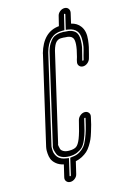

<svg xmlns="http://www.w3.org/2000/svg" viewBox="-144 -858 736 1115"><g transform="rotate(-15 224.0 -300.0)"><path d="M107 156 124 84Q97 78 79.5 63Q62 48 56 32Q50 16 49 -2.5Q48 -21 49 -28.5Q50 -36 51 -41L173 -568Q173 -569 173 -570Q207 -690 304 -699L318 -756Q321 -771 334 -781.5Q347 -792 362 -792Q377 -792 385 -781.5Q393 -771 390 -756L376 -695Q411 -687 430 -661Q442 -645 446 -624Q450 -603 447 -577.5Q444 -552 440.5 -536.5Q437 -521 430 -495Q425 -479 424 -473Q420 -458 407 -447.5Q394 -437 379.5 -437Q365 -437 356.5 -447.5Q348 -458 352 -473Q353 -481 359 -499Q383 -588 366 -611Q355 -627 321 -627Q318 -627 312 -628Q304 -628 296.5 -628Q289 -628 282 -625Q275 -622 268.5 -616Q262 -610 256 -597.5Q250 -585 245 -567L123 -41Q120 -37 121.5 -28Q123 -19 125.5 -9.5Q128 0 141 7.5Q154 15 175 15Q203 15 217.5 5.5Q232 -4 245 -36.5Q258 -69 275 -142Q279 -157 292 -167.5Q305 -178 319.5 -178Q334 -178 342.5 -167.5Q351 -157 347 -142Q341 -113 337 -98Q333 -83 325 -57Q317 -31 310.5 -16.5Q304 -2 292 17.5Q280 37 267 48.5Q254 60 235.5 70Q217 80 196 84L179 156Q176 171 163 181.5Q150 192 135 192Q120 192 111.5 181.5Q103 171 107 156ZM312 -668Q233 -668 205 -569L83 -41Q82 -38 81.5 -34.5Q81 -31 81 -22Q81 -13 82 -4.5Q83 4 87.5 14Q92 24 99 32Q106 40 118.5 46Q131 52 148 54L162 56L139 156Q138 160 142 160Q146 160 147 156L170 56L185 54Q209 52 227.5 41Q246 30 258 15.5Q270 1 281 -26Q292 -53 299 -77.5Q306 -102 315 -142Q316 -146 312 -146Q308 -146 307 -142Q297 -98 290.5 -73.5Q284 -49 272.5 -22Q261 5 248 17.5Q235 30 215 38.5Q195 47 168 47Q141 47 122.5 38Q104 29 98 15.5Q92 2 89 -13Q86 -28 91 -40L213 -569Q220 -596 231.5 -614.5Q243 -633 253.5 -642Q264 -651 278.5 -655Q293 -659 301 -659.5Q309 -660 321 -660Q326 -659 328 -659Q376 -659 395 -634Q406 -618 406 -590.5Q406 -563 402 -545Q398 -527 390 -497Q385 -480 384 -473Q383 -469 387 -469Q391 -469 392 -473Q393 -480 398 -497Q407 -527 411 -546Q415 -565 414.5 -593.5Q414 -622 402 -639Q386 -661 351 -666L337 -668L358 -756Q358 -760 354 -760Q350 -760 350 -756L329 -668H313Q313 -668 312 -668Z"/></g></svg>

Font: Soda Fountain
Style: InlineOblique
Weight: 400
Version: Version 1.0